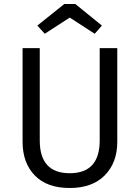

<svg xmlns="http://www.w3.org/2000/svg" viewBox="-20 -929 700 961"><path d="M204 -760 167 -801 302 -909H357L490 -801L454 -760L329 -841ZM567 -688V-219Q567 -115 504.5 -51.5Q442 12 329 12Q215 12 154 -51Q93 -114 93 -219V-688H179V-226Q179 -62 329 -62Q479 -62 479 -226V-688Z"/></svg>

Font: FiraGO Book
Style: Regular
Weight: 350
Designer: bBox Type
Foundry: bBox Type GmbH
Version: Version 1.001;PS 001.001;hotconv 1.0.88;makeotf.lib2.5.64775